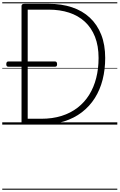

<svg xmlns="http://www.w3.org/2000/svg" viewBox="-20 -1111 1066 1712"><path d="M199 0Q172 0 172 -19V-1058Q172 -1068 179 -1072.5Q186 -1077 200 -1077H414Q529 -1077 622 -1046Q715 -1015 781 -953.5Q847 -892 882.5 -802Q918 -712 918 -594Q918 -491 895 -400.5Q872 -310 825.5 -236.5Q779 -163 710 -110Q641 -57 550.5 -28.5Q460 0 348 0ZM227 -52H347Q448 -52 529 -77.5Q610 -103 672 -151Q734 -199 775.5 -266Q817 -333 838 -416Q859 -499 859 -594Q859 -702 827 -783Q795 -864 736 -918Q677 -972 595.5 -998.5Q514 -1025 414 -1025H227ZM55 -516Q44 -516 40 -522Q36 -528 36 -538Q36 -549 40 -556Q44 -563 55 -563H470Q481 -563 485 -556Q489 -549 489 -538Q489 -528 485 -522Q481 -516 470 -516ZM0 571H1026V581H0ZM0 -20H1026V0H0ZM0 -505H1026V-500H0ZM0 -1091H1026V-1081H0Z"/></svg>

Font: Playwrite PT Guides
Style: Regular
Weight: 400
Designer: Veronika Burian, José Scaglione
Foundry: TypeTogether
Version: Version 1.003